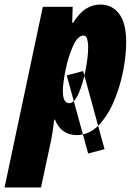

<svg xmlns="http://www.w3.org/2000/svg" viewBox="-83 -583 585 843"><path d="M304 91 210 -252 282 -271 376 72ZM221 -130Q193 -130 193 -183Q193 -216 204.5 -274Q216 -332 237 -379.5Q258 -427 284 -427Q304 -427 304 -373Q304 -334 293 -276.5Q282 -219 263 -174.5Q244 -130 221 -130ZM-63 240H97L142 30Q148 3 155 -58H158Q186 10 253 10Q307 10 347.5 -30.5Q388 -71 415.5 -134.5Q443 -198 457 -268Q471 -338 471 -398Q471 -482 440 -522.5Q409 -563 358 -563Q324 -563 295 -545Q266 -527 238 -483H234L236 -553H105Z"/></svg>

Font: Noto Sans Display Condensed Black
Style: Italic
Weight: 900
Width: 3
Italic angle: -192°
Designer: Monotype Design Team
Foundry: Monotype Imaging Inc.
Version: Version 1.900